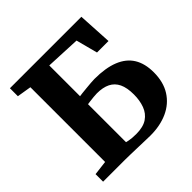

<svg xmlns="http://www.w3.org/2000/svg" viewBox="-190 -910 1081 1081"><g transform="rotate(-45 350.5 -369.0)"><path d="M411 5Q401 5 375.2 4.2Q349.5 3.5 318 2.5Q286.5 1.5 257.8 0.8Q229 0 212.5 0H38V-60L124.5 -70.5V-665.5L39 -679.5V-743H608L619.5 -538.5H528L494 -667.5L286.5 -677V-432Q291.5 -433 307.5 -434.8Q323.5 -436.5 343.8 -438.5Q364 -440.5 382.8 -442Q401.5 -443.5 412.5 -443.5Q501 -443.5 559.5 -420Q618 -396.5 646.8 -350Q675.5 -303.5 675.5 -233.5Q675.5 -156 641.8 -102.8Q608 -49.5 548.2 -22.2Q488.5 5 411 5ZM360 -57.5Q415.5 -57.5 447.8 -79.2Q480 -101 494 -139Q508 -177 508 -224.5Q508 -278.5 492 -311.8Q476 -345 444.2 -360.8Q412.5 -376.5 365 -376.5Q354 -376.5 337.2 -374.8Q320.5 -373 306 -371.2Q291.5 -369.5 286.5 -368.5V-66Q294.5 -64 304.2 -62Q314 -60 327.5 -58.8Q341 -57.5 360 -57.5Z"/></g></svg>

Font: Merriweather 28pt ExtraBold
Style: Regular
Weight: 800
Version: Version 2.100